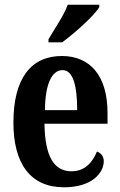

<svg xmlns="http://www.w3.org/2000/svg" viewBox="-20 -786 510 816"><path d="M186 -619V-606H244C299 -646 382 -721 402 -756V-766H268C252 -721 212 -664 186 -619ZM252 10C372 10 421 -52 421 -101C421 -123 408 -136 392 -142C373 -95 340 -58 284 -58C210 -58 171 -120 169 -260H437V-306C437 -464 363 -548 243 -548C112 -548 37 -453 37 -265C37 -91 109 10 252 10ZM308 -318H171C172 -428 200 -488 246 -488C290 -488 308 -423 308 -318Z"/></svg>

Font: Noto Serif Sinhala ExtraCondensed
Style: Bold
Weight: 700
Width: 2
Designer: Jelle Bosma - Monotype Design Team
Foundry: Monotype Imaging Inc.
Version: Version 2.007